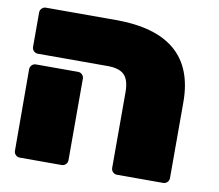

<svg xmlns="http://www.w3.org/2000/svg" viewBox="-77 -792 1005 883"><g transform="rotate(10 425.0 -350.0)"><path d="M766 -381V-27Q766 -16 758 -8Q750 0 739 0H523Q512 0 504 -8Q496 -16 496 -27V-380Q496 -437 472.5 -461Q449 -485 395 -485H68Q57 -485 49 -493Q41 -501 41 -512V-673Q41 -684 49 -692Q57 -700 68 -700H395Q766 -700 766 -381ZM265 0H69Q58 0 50 -8Q42 -16 42 -27L41 -408Q41 -419 49 -427Q57 -435 68 -435H265Q276 -435 284 -427Q292 -419 292 -408V-27Q292 -16 284 -8Q276 0 265 0Z"/></g></svg>

Font: Rubik Mono One
Style: Regular
Weight: 400
Designer: Hubert and Fischer with Elvire Volk Leonovitch (Cyrillic Expansion: Cyreal)
Foundry: Hubert and Fischer with Elvire Volk Leonovitch
Version: Version 2.000